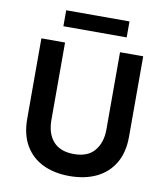

<svg xmlns="http://www.w3.org/2000/svg" viewBox="-92 -919 877 1006"><g transform="rotate(10 346.5 -416.0)"><path d="M344.2 10Q265 10 204.6 -18.8Q144.2 -47.5 110 -105Q75.8 -162.5 75.8 -248.3V-675H201.7V-264.2Q201.7 -190 238.8 -148.8Q275.8 -107.5 348.3 -107.5Q422.5 -107.5 458.3 -151.2Q494.2 -195 494.2 -263.3V-675H617.5V-246.7Q617.5 -165 584.2 -107.5Q550.8 -50 489.6 -20Q428.3 10 344.2 10ZM178.3 -757.5V-842.5H515V-757.5Z"/></g></svg>

Font: Funnel Sans SemiBold
Style: Regular
Weight: 600
Designer: NORD ID, Kristian Moeller
Foundry: Dicotype
Version: Version 1.000